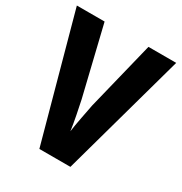

<svg xmlns="http://www.w3.org/2000/svg" viewBox="-167 -837 908 959"><g transform="rotate(30 286.5 -357.0)"><path d="M573 -714H413L316 -320C310 -287 291 -196 286 -154C281 -196 262 -288 255 -320L160 -714H0L196 0H375Z"/></g></svg>

Font: Noto Sans Gujarati Condensed ExtraBold
Style: Regular
Weight: 800
Width: 3
Designer: Jelle Bosma - Monotype Design Team, Universal Thirst
Foundry: Monotype Imaging Inc.
Version: Version 2.106